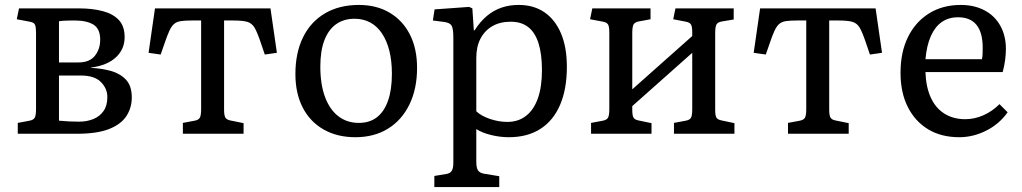

<svg xmlns="http://www.w3.org/2000/svg" viewBox="-20 -542 4141 778"><path d="M52 0V-44L100 -53Q116 -56 121 -65.5Q126 -75 126 -101V-410Q126 -432 122 -441.5Q118 -451 101 -454L48 -464L57 -508H301Q354 -508 396 -497Q438 -486 461.5 -461Q485 -436 485 -391Q485 -343 450 -310Q415 -277 348 -268V-267Q392 -265 429.5 -254.5Q467 -244 490.5 -219Q514 -194 514 -147Q514 -105 492 -71.5Q470 -38 421.5 -19Q373 0 292 0ZM300 -49Q332 -49 358 -59.5Q384 -70 399.5 -92Q415 -114 415 -149Q415 -183 389 -209.5Q363 -236 307 -236H219V-53Q239 -51 260 -50Q281 -49 300 -49ZM219 -289H298Q343 -289 364.5 -316Q386 -343 386 -381Q386 -425 359 -442Q332 -459 282 -459Q266 -459 249 -458.5Q232 -458 219 -456Z M721 0V-44L769 -53Q785 -56 790 -65.5Q795 -75 795 -101V-459H759Q730 -459 713 -456.5Q696 -454 685.5 -445Q675 -436 666 -416.5Q657 -397 646 -364L631 -321L582 -328L608 -508H1076L1102 -328L1053 -321L1037 -368Q1023 -410 1012 -429Q1001 -448 982 -453.5Q963 -459 924 -459H888V-97Q888 -75 893 -66Q898 -57 913 -54L967 -43V0Z M1420 14Q1346 14 1291 -17.5Q1236 -49 1206.5 -106.5Q1177 -164 1177 -242Q1177 -328 1208 -391Q1239 -454 1297 -488Q1355 -522 1434 -522Q1506 -522 1559 -490.5Q1612 -459 1641 -402Q1670 -345 1670 -267Q1670 -182 1639 -118.5Q1608 -55 1552 -20.5Q1496 14 1420 14ZM1434 -44Q1478 -44 1507.5 -67Q1537 -90 1552.5 -134.5Q1568 -179 1568 -243Q1568 -296 1557.5 -337Q1547 -378 1527.5 -407Q1508 -436 1480 -451Q1452 -466 1417 -466Q1373 -466 1342 -444Q1311 -422 1294.5 -379Q1278 -336 1278 -272Q1278 -200 1297 -149Q1316 -98 1351 -71Q1386 -44 1434 -44Z M1740 216V171L1788 163Q1803 161 1810 151Q1817 141 1817 116V-388Q1817 -426 1810 -438Q1803 -450 1780 -453L1734 -459L1741 -504L1881 -514L1894 -508L1900 -419H1903Q1926 -455 1953 -477.5Q1980 -500 2012 -511Q2044 -522 2082 -522Q2143 -522 2186.5 -492Q2230 -462 2253.5 -406Q2277 -350 2277 -271Q2277 -181 2249.5 -117Q2222 -53 2169.5 -19.5Q2117 14 2042 14Q2006 14 1969.5 5Q1933 -4 1910 -19V114Q1910 138 1917 148.5Q1924 159 1942 162L2003 172V216ZM2036 -48Q2080 -48 2111.5 -72.5Q2143 -97 2159.5 -143.5Q2176 -190 2176 -258Q2176 -323 2162 -367Q2148 -411 2120 -432.5Q2092 -454 2050 -454Q2006 -454 1975 -436Q1944 -418 1927 -385.5Q1910 -353 1910 -307V-91Q1930 -72 1965.5 -60Q2001 -48 2036 -48Z M2375 0V-44L2423 -53Q2439 -56 2444 -65.5Q2449 -75 2449 -101V-410Q2449 -434 2444 -442.5Q2439 -451 2424 -454L2371 -464L2380 -508H2616V-464L2568 -455Q2552 -452 2547 -442.5Q2542 -433 2542 -407V-180L2785 -396V-411Q2785 -434 2780 -442.5Q2775 -451 2760 -454L2708 -464L2717 -508H2953V-463L2905 -455Q2888 -452 2883 -442.5Q2878 -433 2878 -407V-96Q2878 -74 2883 -65.5Q2888 -57 2904 -54L2956 -43V0H2711V-44L2759 -53Q2775 -56 2780 -65Q2785 -74 2785 -100V-328L2542 -112V-97Q2542 -74 2547 -65.5Q2552 -57 2567 -54L2620 -43V0Z M3173 0V-44L3221 -53Q3237 -56 3242 -65.5Q3247 -75 3247 -101V-459H3211Q3182 -459 3165 -456.5Q3148 -454 3137.5 -445Q3127 -436 3118 -416.5Q3109 -397 3098 -364L3083 -321L3034 -328L3060 -508H3528L3554 -328L3505 -321L3489 -368Q3475 -410 3464 -429Q3453 -448 3434 -453.5Q3415 -459 3376 -459H3340V-97Q3340 -75 3345 -66Q3350 -57 3365 -54L3419 -43V0Z M3867 14Q3794 14 3741 -18Q3688 -50 3658.5 -108.5Q3629 -167 3629 -247Q3629 -331 3659.5 -392.5Q3690 -454 3745 -488Q3800 -522 3873 -522Q3928 -522 3969.5 -500Q4011 -478 4033.5 -437.5Q4056 -397 4056 -344Q4056 -324 4053 -300Q4050 -276 4043 -250H3730Q3732 -190 3751.5 -147Q3771 -104 3807 -81.5Q3843 -59 3891 -59Q3929 -59 3965 -75Q4001 -91 4030 -120L4063 -87Q4029 -39 3976 -12.5Q3923 14 3867 14ZM3730 -302H3959Q3961 -312 3961.5 -323.5Q3962 -335 3962 -348Q3962 -410 3937 -441Q3912 -472 3862 -472Q3824 -472 3796.5 -453Q3769 -434 3752 -396Q3735 -358 3730 -302Z"/></svg>

Font: Literata 18pt
Style: Regular
Weight: 400
Designer: Latin by Veronika Burian and Jose Scaglione. Greek by Irene Vlachou. Cyrillic by Vera Evstafieva.
Foundry: TypeTogether
Version: Version 3.103;gftools[0.9.29]